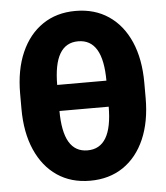

<svg xmlns="http://www.w3.org/2000/svg" viewBox="-53 -786 731 846"><g transform="rotate(-5 312.5 -363.5)"><path d="M312 11.7Q228 11.7 166.5 -30Q105 -71.8 71.3 -148.7Q37.6 -225.6 37.6 -330.1V-397.5Q37.6 -502.4 71.3 -579.1Q105 -655.8 166.5 -697.5Q228 -739.3 312 -739.3Q396.5 -739.3 458.3 -697.5Q520 -655.8 553.5 -579.1Q586.9 -502.4 586.9 -397.5V-330.1Q586.9 -225.6 553.5 -148.7Q520 -71.8 458.3 -30Q396.5 11.7 312 11.7ZM312 -122.6Q366.7 -122.6 394 -168.5Q421.4 -214.4 421.4 -308.6V-418.9Q421.4 -513.2 394 -559.1Q366.7 -605 312 -605Q257.8 -605 230.7 -559.1Q203.6 -513.2 203.6 -418.9V-308.6Q203.6 -214.4 230.7 -168.5Q257.8 -122.6 312 -122.6ZM178.2 -306.2V-421.4H444.8V-306.2Z"/></g></svg>

Font: Inter 17pt ExtraBold
Style: Regular
Weight: 800
Version: Version 4.001;git-66647c0bb